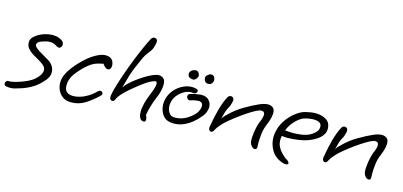

<svg xmlns="http://www.w3.org/2000/svg" viewBox="-69 -975 2969 1414"><g transform="rotate(15 1415.5 -268.0)"><path d="M37 39Q30 39 21.5 38Q13 37 4 35Q-9 32 -9 16Q-9 7 -2 -0.5Q5 -8 18 -6Q29 -5 53.5 -11Q78 -17 108 -27Q152 -43 180 -61Q208 -79 226 -103Q245 -127 245 -149Q245 -159 241 -168.5Q237 -178 226 -187Q209 -202 185 -215Q161 -228 138 -242.5Q115 -257 99.5 -275.5Q84 -294 84 -321Q84 -345 101 -362.5Q118 -380 140.5 -391.5Q163 -403 179 -408Q195 -413 211 -415.5Q227 -418 243 -418Q262 -418 279.5 -413.5Q297 -409 313 -398Q322 -392 326 -384Q330 -376 330 -368Q330 -357 323.5 -348.5Q317 -340 306 -340Q298 -340 285 -348H286Q264 -364 235 -364Q219 -364 206 -360Q185 -355 165 -347Q145 -339 140 -322Q137 -309 155.5 -293.5Q174 -278 202 -262.5Q230 -247 254 -232Q277 -219 291 -197Q305 -175 305 -150Q305 -119 282 -90Q245 -45 205.5 -20Q166 5 117 21Q90 30 72 34.5Q54 39 37 39Z M498 26Q459 26 434 8Q409 -10 396.5 -37.5Q384 -65 384 -94Q384 -127 399 -158.5Q414 -190 436 -218Q458 -246 479 -268Q532 -323 578.5 -349Q625 -375 653 -375Q681 -375 695 -366Q709 -357 714.5 -344Q720 -331 721 -320Q723 -302 716 -290.5Q709 -279 697 -279Q686 -279 675 -289Q664 -299 656 -311Q630 -305 611 -299.5Q592 -294 574.5 -283.5Q557 -273 534 -253Q493 -216 463.5 -175Q434 -134 434 -87Q434 -23 500 -23Q543 -23 589 -45.5Q635 -68 669 -104Q677 -112 687 -112Q695 -112 700.5 -107Q706 -102 706 -94Q706 -85 698 -78Q650 -32 602.5 -3Q555 26 498 26Z M1052 24Q1030 24 1021 5Q1012 -14 1012 -40Q1012 -72 1022 -109Q1032 -146 1042 -169Q1056 -202 1064 -227Q1072 -252 1072 -267Q1072 -285 1061 -285Q1054 -286 1032 -276Q1010 -266 986 -249Q971 -239 946 -219.5Q921 -200 894 -177Q867 -154 846 -132Q818 -103 808 -78Q802 -63 788 -63Q779 -63 773 -71.5Q767 -80 769 -98Q774 -131 788.5 -179Q803 -227 822.5 -282.5Q842 -338 864 -393.5Q886 -449 907.5 -497Q929 -545 946 -577Q955 -593 971 -593Q980 -593 987 -586.5Q994 -580 994 -568Q994 -564 991.5 -551Q989 -538 984.5 -524Q980 -510 974 -501Q964 -485 950 -468Q936 -451 925 -428Q901 -376 886 -339.5Q871 -303 862.5 -275Q854 -247 848 -224Q842 -201 835 -176Q843 -189 850 -197Q857 -205 864 -212Q884 -232 912 -253Q940 -274 970.5 -293Q1001 -312 1028.5 -323.5Q1056 -335 1073 -335Q1092 -335 1108 -322.5Q1124 -310 1124 -275Q1124 -255 1117.5 -226.5Q1111 -198 1094 -160Q1080 -126 1069.5 -87.5Q1059 -49 1056 -26Q1066 -11 1066 7Q1066 24 1052 24Z M1268 -19Q1262 -19 1256 -19.5Q1250 -20 1244 -21Q1203 -26 1180.5 -60.5Q1158 -95 1158 -138Q1158 -166 1169 -197Q1181 -229 1206 -255.5Q1231 -282 1264 -298Q1297 -314 1331 -314Q1348 -314 1363 -310Q1379 -306 1379 -294Q1379 -286 1370.5 -278.5Q1362 -271 1348 -274Q1344 -275 1335 -275Q1311 -275 1286 -262Q1261 -249 1241 -227.5Q1221 -206 1212 -180Q1205 -160 1205 -140Q1205 -109 1219.5 -87Q1234 -65 1253 -65Q1258 -64 1262.5 -64Q1267 -64 1271 -64Q1315 -64 1355.5 -88.5Q1396 -113 1418 -142Q1429 -159 1433 -172.5Q1437 -186 1437 -195Q1437 -215 1425 -222Q1413 -229 1403 -228Q1387 -226 1372 -223.5Q1357 -221 1346 -216Q1340 -214 1337 -214Q1327 -214 1320.5 -222Q1314 -230 1314 -239Q1314 -255 1329 -260Q1343 -265 1362 -269Q1381 -273 1401 -275Q1405 -276 1408 -276Q1411 -276 1415 -276Q1451 -276 1471 -254.5Q1491 -233 1491 -202Q1491 -183 1482 -161Q1473 -139 1453 -119Q1435 -96 1407 -73Q1379 -50 1344 -34.5Q1309 -19 1268 -19ZM1324 -369Q1305 -369 1293.5 -377Q1282 -385 1282 -401Q1282 -418 1295.5 -428.5Q1309 -439 1328 -440Q1339 -440 1347.5 -430Q1356 -420 1357 -409Q1357 -396 1346.5 -382.5Q1336 -369 1324 -369ZM1440 -367Q1422 -367 1413.5 -378.5Q1405 -390 1405 -405Q1405 -417 1418.5 -428.5Q1432 -440 1443 -440Q1459 -440 1467 -429Q1475 -418 1475 -404Q1475 -391 1466 -379Q1457 -367 1440 -367Z M1894 8Q1879 8 1866 -9.5Q1853 -27 1853 -54Q1853 -71 1856 -97Q1859 -123 1865 -149.5Q1871 -176 1879 -195Q1895 -231 1895 -252Q1895 -278 1871 -278Q1868 -278 1864 -278Q1860 -278 1856 -276Q1836 -270 1802 -249.5Q1768 -229 1730.5 -202Q1693 -175 1660 -148Q1627 -121 1609 -101Q1584 -73 1576 -58Q1568 -43 1568 -43Q1560 -32 1550 -32Q1541 -32 1535 -41.5Q1529 -51 1532 -67Q1546 -149 1562.5 -207Q1579 -265 1601 -307Q1610 -323 1626 -323Q1635 -323 1642 -316.5Q1649 -310 1649 -297Q1649 -290 1643.5 -270Q1638 -250 1630 -237Q1620 -221 1613.5 -200.5Q1607 -180 1598 -144Q1609 -161 1617 -168.5Q1625 -176 1638 -189Q1679 -230 1735.5 -263.5Q1792 -297 1844 -320Q1855 -325 1872 -330Q1889 -335 1906 -335Q1926 -335 1942 -324Q1958 -313 1958 -282Q1958 -266 1952.5 -243Q1947 -220 1934 -189Q1918 -152 1913.5 -112Q1909 -72 1909 -44Q1909 -36 1909.5 -28.5Q1910 -21 1910 -15Q1910 -5 1907 1.5Q1904 8 1894 8Z M2141 57Q2133 57 2122 54Q2061 34 2033 -12.5Q2005 -59 2005 -111Q2005 -119 2005.5 -126.5Q2006 -134 2007 -141Q2016 -198 2045.5 -242Q2075 -286 2112.5 -314.5Q2150 -343 2181 -351Q2201 -356 2221 -359.5Q2241 -363 2260 -363Q2308 -363 2342 -342Q2376 -321 2376 -273Q2376 -246 2359.5 -224Q2343 -202 2318.5 -186.5Q2294 -171 2271 -162Q2236 -148 2191.5 -141Q2147 -134 2108 -134Q2083 -134 2062 -137V-136Q2062 -132 2061 -128.5Q2060 -125 2060 -121Q2059 -117 2059 -113.5Q2059 -110 2059 -107Q2059 -76 2071.5 -52.5Q2084 -29 2101 -12.5Q2118 4 2129 14Q2147 23 2154.5 31.5Q2162 40 2162 45Q2162 57 2141 57ZM2135 -179Q2165 -179 2198 -183.5Q2231 -188 2259 -201Q2281 -212 2300 -230.5Q2319 -249 2319 -275Q2319 -295 2303 -305Q2287 -315 2258 -315Q2225 -315 2186 -303Q2172 -299 2151.5 -284Q2131 -269 2110 -243.5Q2089 -218 2075 -183Q2087 -182 2102.5 -180.5Q2118 -179 2135 -179Z M2762 8Q2747 8 2734 -9.5Q2721 -27 2721 -54Q2721 -71 2724 -97Q2727 -123 2733 -149.5Q2739 -176 2747 -195Q2763 -231 2763 -252Q2763 -278 2739 -278Q2736 -278 2732 -278Q2728 -278 2724 -276Q2704 -270 2670 -249.5Q2636 -229 2598.5 -202Q2561 -175 2528 -148Q2495 -121 2477 -101Q2452 -73 2444 -58Q2436 -43 2436 -43Q2428 -32 2418 -32Q2409 -32 2403 -41.5Q2397 -51 2400 -67Q2414 -149 2430.5 -207Q2447 -265 2469 -307Q2478 -323 2494 -323Q2503 -323 2510 -316.5Q2517 -310 2517 -297Q2517 -290 2511.5 -270Q2506 -250 2498 -237Q2488 -221 2481.5 -200.5Q2475 -180 2466 -144Q2477 -161 2485 -168.5Q2493 -176 2506 -189Q2547 -230 2603.5 -263.5Q2660 -297 2712 -320Q2723 -325 2740 -330Q2757 -335 2774 -335Q2794 -335 2810 -324Q2826 -313 2826 -282Q2826 -266 2820.5 -243Q2815 -220 2802 -189Q2786 -152 2781.5 -112Q2777 -72 2777 -44Q2777 -36 2777.5 -28.5Q2778 -21 2778 -15Q2778 -5 2775 1.5Q2772 8 2762 8Z"/></g></svg>

Font: Grape Nuts
Style: Regular
Weight: 400
Designer: Robert E. Leuschke
Foundry: Robert E. Leuschke
Version: Version 1.010; ttfautohint (v1.8.3)